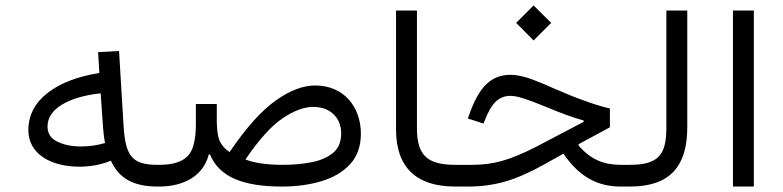

<svg xmlns="http://www.w3.org/2000/svg" viewBox="-20 -684 2872 704"><path d="M344.2 -416.5C263.2 -403.3 199.7 -378.9 153.3 -342.3C106.9 -305.7 84 -260.3 84 -207C84 -118.2 168 -72.8 271.5 -72.8C311.5 -72.8 350.1 -80.1 386.7 -94.7C415.5 -31.7 466.8 0 558.1 0H558.6V-79.6H558.1C465.8 -79.6 439.9 -109.9 433.1 -222.7L416.5 -497.1L339.8 -492.7ZM357.9 -216.3C359.4 -196.3 361.3 -178.7 365.2 -159.7C337.9 -151.4 308.1 -147 276.4 -147C243.2 -147 214.4 -152.8 190.4 -164.6C166.5 -175.8 154.3 -194.3 154.3 -220.2C154.3 -252 171.9 -278.8 207 -300.3C241.7 -321.3 289.1 -335.4 349.1 -341.8Z M750 -117.7C783.7 -35.2 871.1 0 1013.7 0C1065.9 0 1114.3 -6.3 1158.2 -19.5C1202.1 -32.7 1237.3 -53.2 1263.7 -82C1290 -110.4 1303.2 -147.5 1303.2 -193.8C1303.2 -293.5 1239.3 -370.6 1135.7 -370.6C1091.3 -370.6 1043.5 -352.5 991.7 -315.9C939.5 -279.3 882.8 -216.3 821.8 -126.5C807.6 -135.3 796.9 -147 788.6 -161.1C780.3 -175.3 775.4 -200.7 774.9 -236.3V-302.7H698.2V-226.1C698.2 -196.3 694.8 -170.4 688.5 -148.4C675.3 -104.5 640.1 -79.6 562.5 -79.6H558.6C549.3 -79.6 544.4 -66.4 544.4 -40C544.4 -13.2 549.3 0 558.6 0H562.5C656.2 0 725.6 -40 745.6 -117.7ZM1127.9 -292C1159.7 -292 1185.1 -282.7 1203.6 -264.6C1221.7 -246.6 1231 -223.1 1231 -194.8C1231 -163.1 1220.7 -139.2 1200.2 -122.6C1179.2 -106 1152.8 -94.7 1120.6 -88.9C1087.9 -82.5 1053.7 -79.6 1018.1 -79.6C964.8 -79.6 917 -85 879.9 -99.1C929.2 -171.9 975.1 -222.7 1016.6 -250.5C1058.1 -278.3 1095.2 -292 1127.9 -292Z M1432.1 -209C1432.1 -69.8 1507.3 0 1648.4 0H1648.9V-79.6H1648.4C1596.2 -79.6 1559.6 -89.8 1539.6 -110.4C1519 -130.4 1508.8 -164.1 1508.8 -210.4V-645.5H1432.1Z M1852.5 -409.7C1780.3 -409.7 1735.4 -365.7 1698.7 -258.3L1695.3 -249.5L1752.9 -231L1756.3 -239.7C1782.2 -306.6 1808.6 -332.5 1852.1 -332.5C1875 -332.5 1908.2 -322.3 1975.1 -294.9C2035.6 -269.5 2079.1 -253.4 2120.1 -242.2V-237.3L1944.3 -145C1848.6 -96.7 1790.5 -79.6 1710 -79.6H1648.9C1639.6 -79.6 1634.8 -66.4 1634.8 -40C1634.8 -13.2 1639.6 0 1648.9 0H1696.8C1745.1 0 1791 -6.3 1834.5 -19C1877.9 -31.7 1924.8 -52.7 1976.1 -81.5L2045.9 -120.6C2106 -32.2 2175.3 0 2255.4 0H2290V-79.6H2256.8C2198.2 -79.6 2147.9 -96.2 2101.6 -150.4V-155.3L2216.3 -217.3V-286.1C2185.5 -293.5 2155.3 -302.7 2125 -314C2094.2 -324.7 2057.6 -339.4 2014.2 -358.4C1969.2 -378.4 1935.1 -392.1 1912.1 -399.4C1888.7 -406.2 1868.7 -409.7 1852.5 -409.7ZM1936.5 -535.6 2001 -600.1 1936.5 -664.1 1872.6 -600.1Z M2290 -79.6C2280.3 -79.6 2275.4 -68.8 2275.4 -40C2275.4 -10.7 2280.3 0 2290 0C2437 0 2500 -74.7 2500 -216.8V-645.5H2423.3V-216.8C2423.3 -121.1 2398.9 -79.6 2290 -79.6Z M2744.1 -645.5H2667.5V0H2744.1Z"/></svg>

Font: Estedad Regular
Style: Regular
Weight: 400
Designer: Amin Abedi
Version: Version 7.3